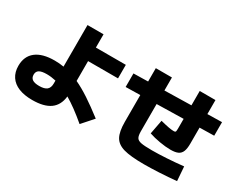

<svg xmlns="http://www.w3.org/2000/svg" viewBox="-107 -1216 2089 1703"><g transform="rotate(30 937.5 -364.5)"><path d="M40 -156.2Q40 -253.9 106 -305.7Q171.9 -357.4 296.9 -357.4Q345.2 -357.4 390.6 -349.6V-775.4H554.7V-639.6H861.3V-501H554.7V-297.4Q621.1 -266.6 697.3 -216.6Q773.4 -166.5 869.1 -92.8L768.6 20.5Q646.5 -83 552.7 -137.7Q542.5 -44.4 479.5 0.7Q416.5 45.9 296.9 45.9Q215.3 45.9 157.7 22.5Q100.1 -1 70.1 -46.4Q40 -91.8 40 -156.2ZM289.1 -92.8Q341.8 -92.8 366.2 -112.8Q390.6 -132.8 390.6 -176.8V-206.5Q341.8 -217.8 296.9 -217.8Q244.1 -217.8 220.2 -203.1Q196.3 -188.5 196.3 -156.2Q196.3 -123.5 218.8 -108.2Q241.2 -92.8 289.1 -92.8Z M1106.4 -197.3V-471.7L958 -468.8V-607.4L1106.4 -610.4V-747.1H1271.5V-613.8L1544.9 -619.6V-766.6H1706.1V-623L1854.5 -626V-487.3L1706.1 -484.4V-321.3Q1706.1 -269 1694.3 -240Q1682.6 -210.9 1655.8 -198.2Q1628.9 -185.5 1580.1 -185.5Q1529.8 -185.5 1467.5 -196.3Q1405.3 -207 1356.4 -223.6L1383.8 -368.2Q1437.5 -354.5 1469.7 -348.6Q1502 -342.8 1521.5 -342.8Q1531.7 -342.8 1536.6 -345.2Q1541.5 -347.7 1543.2 -355Q1544.9 -362.3 1544.9 -377.9V-481L1271.5 -475.1V-197.3Q1271.5 -151.9 1283 -132.1Q1294.4 -112.3 1328.6 -105.5Q1362.8 -98.6 1440.4 -98.6Q1506.8 -98.6 1590.6 -103.8Q1674.3 -108.9 1759.8 -118.2L1770.5 26.4Q1684.6 34.7 1596.7 39.3Q1508.8 43.9 1440.4 43.9Q1303.2 43.9 1232.9 23.9Q1162.6 3.9 1134.5 -46.9Q1106.4 -97.7 1106.4 -197.3Z"/></g></svg>

Font: Pretendard JP Black
Style: Regular
Weight: 900
Designer: Base glyphs from Inter by Rasmus Andersson; Hangeul glyphs from Noto Sans CJK(Source Han Sans) by Jang Soo-young and Kan
Foundry: Kil Hyung-jin
Version: Version 1.309